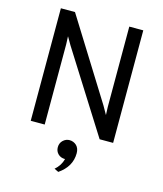

<svg xmlns="http://www.w3.org/2000/svg" viewBox="-136 -800 980 1154"><g transform="rotate(15 354.0 -223.0)"><path d="M610.4 0Q588.9 0 526.4 0Q447.3 -125 210.9 -500Q193.4 -529.3 182.6 -548.8Q184.6 -518.6 184.6 -500Q184.6 -333 184.6 0Q163.1 0 97.7 0Q97.7 -174.8 97.7 -700.2Q120.1 -700.2 185.5 -700.2Q263.7 -575.2 496.1 -202.1Q511.7 -175.8 525.4 -150.4Q523.4 -185.5 523.4 -201.2Q523.4 -367.2 523.4 -700.2Q544.9 -700.2 610.4 -700.2Q610.4 -525.4 610.4 0ZM310.5 241.2Q345.7 210.9 356.4 168.9Q329.1 168.9 312.5 152.3Q295.9 135.7 295.9 111.3Q295.9 85 313.5 68.4Q331.1 51.8 353.5 51.8Q378.9 51.8 397.5 69.3Q415 86.9 415 117.2Q415 200.2 336.9 253.9Q328.1 250 310.5 241.2Z"/></g></svg>

Font: Overpass
Style: Regular
Weight: 400
Designer: Delve Withrington, Thomas Jockin
Version: Version 3.000;DELV;Overpass; ttfautohint (v1.5)